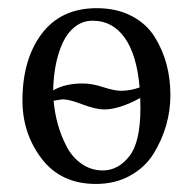

<svg xmlns="http://www.w3.org/2000/svg" viewBox="-20 -441 474 472"><path d="M35.2 -193.8Q35.2 -294.9 82.5 -357.9Q129.9 -420.9 217.8 -420.9Q266.6 -420.9 303.2 -401.9Q339.8 -382.8 359.9 -350.8Q379.9 -318.8 389.4 -283Q398.9 -247.1 398.9 -207Q398.9 -168.9 388.4 -132.6Q377.9 -96.2 357.4 -63Q336.9 -29.8 300 -9.3Q263.2 11.2 215.8 11.2Q129.9 11.2 82.5 -50.8Q35.2 -112.8 35.2 -193.8ZM323.2 -226.1Q316.4 -306.2 286.6 -348.1Q256.8 -390.1 208 -390.1Q183.1 -390.1 164.1 -375Q145 -359.9 133.8 -335Q122.6 -310.1 116.9 -280.5Q111.3 -251 110.8 -218.8Q139.2 -235.8 184.1 -235.8Q206.1 -235.8 233.6 -226.8Q261.2 -217.8 278.8 -217.8Q302.2 -218.3 323.2 -226.1ZM111.8 -193.4Q114.3 -164.1 122.1 -135.7Q129.9 -107.4 143.8 -80.8Q157.7 -54.2 180.9 -38.1Q204.1 -22 232.9 -22Q270 -22 297.6 -56.4Q325.2 -90.8 325.2 -175.8Q325.2 -189.5 324.7 -200.2Q273.9 -172.4 236.8 -171.9Q215.8 -171.9 182.9 -184.3Q149.9 -196.8 134.8 -196.8Q131.3 -196.8 111.8 -193.4Z"/></svg>

Font: Linux Libertine Display
Style: Regular
Weight: 400
Designer: Philipp H. Poll
Foundry: Philipp H. Poll
Version: Version 5.0.9